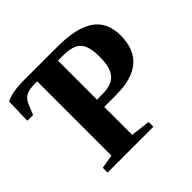

<svg xmlns="http://www.w3.org/2000/svg" viewBox="-158 -833 1010 1010"><g transform="rotate(-45 347.0 -327.5)"><path d="M507.3 -460.9Q507.3 -539.1 478.3 -570.1Q449.2 -601.1 376 -601.1H337.4V-310.5H377.9Q445.8 -310.5 476.6 -344.7Q507.3 -378.9 507.3 -460.9ZM664.6 -461.9Q664.6 -256.8 425.3 -256.8H337.4V-48.8L446.3 -35.6V0H105.5V-35.6L183.1 -48.8V-601.1H165Q126.5 -601.1 102.5 -590.1Q78.6 -579.1 66.9 -550.3L42.5 -491.2H0L3.4 -630.9Q49.8 -654.8 143.6 -654.8H387.7Q526.9 -654.8 595.7 -608.2Q664.6 -561.5 664.6 -461.9Z"/></g></svg>

Font: Liberation Serif
Style: Bold
Weight: 700
Designer: Steve Matteson
Foundry: Ascender Corporation
Version: Version 2.1.5